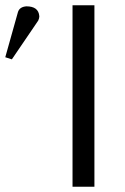

<svg xmlns="http://www.w3.org/2000/svg" viewBox="-20 -708 473 728"><path d="M255 0V-688H338V0ZM48 -662Q54 -682 80 -684Q126 -684 129 -647Q129 -646 129 -645Q129 -639 125 -630L25 -483L0 -491Z"/></svg>

Font: New Athena Unicode
Style: Regular
Weight: 400
Designer: J. Rusten 1997; rev. by R. Hancock 2001, 2002, rev. by D. Mastronarde 2002-2021
Foundry: GreekKeys New Athena Unicode
Version: Version 5.008